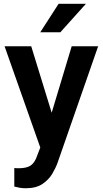

<svg xmlns="http://www.w3.org/2000/svg" viewBox="-20 -770 537 1003"><path d="M143.1 -528.3 250 -181.2 354.5 -528.3H492.7L280.8 80.1Q271.5 106.4 253.2 137.5Q234.9 168.5 201.9 190.9Q168.9 213.4 114.7 213.4Q96.7 213.4 83.3 210.9Q69.8 208.5 54.7 204.6V107.9Q60.1 108.4 66.4 108.6Q72.8 108.9 77.6 108.9Q120.1 108.9 141.1 94Q162.1 79.1 173.8 43.9L190.4 0.5L3.9 -528.3ZM190.4 -601.6 286.1 -750H428.7L295.4 -601.6Z"/></svg>

Font: Vazirmatn UI SemiBold
Style: Regular
Weight: 600
Designer: Saber Rastikerdar
Foundry: Saber Rastikerdar
Version: Version 33.003